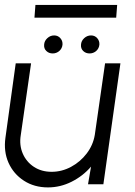

<svg xmlns="http://www.w3.org/2000/svg" viewBox="-25 -762 558 794"><path d="M-2.5 -192.5 40 -500H103.5L61 -204Q54 -162 69 -127.2Q84 -92.5 115.2 -72Q146.5 -51.5 188.5 -51.5Q230.5 -51.5 268.8 -72Q307 -92.5 333.5 -127.2Q360 -162 367 -204L409.5 -500H473L402.5 0H339L351.5 -73Q318 -34 271.2 -10.5Q224.5 13 173.5 13Q116.5 13 73.8 -14.8Q31 -42.5 10.2 -89Q-10.5 -135.5 -2.5 -192.5ZM193 -541Q177 -541 166.5 -551.2Q156 -561.5 157.5 -577.5Q158.5 -593 170.8 -604.2Q183 -615.5 199 -615.5Q214.5 -615.5 224.5 -604.2Q234.5 -593 233.5 -577.5Q232 -561.5 220.2 -551.2Q208.5 -541 193 -541ZM345.5 -541Q329.5 -541 319 -551.2Q308.5 -561.5 310 -577.5Q311 -593 323.2 -604.2Q335.5 -615.5 351.5 -615.5Q367 -615.5 377 -604.2Q387 -593 386 -577.5Q384.5 -561.5 372.8 -551.2Q361 -541 345.5 -541ZM121.5 -741.5H459.5L455.5 -689H117.5Z"/></svg>

Font: Urbanist Light
Style: Italic
Weight: 300
Italic angle: -8°
Designer: Corey Hu
Foundry: Corey Hu
Version: Version 1.330; ttfautohint (v1.8.4.7-5d5b)